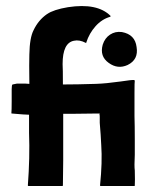

<svg xmlns="http://www.w3.org/2000/svg" viewBox="-20 -619 495 641"><path d="M430 -155V-102Q428 -64 430 -50Q431 -16 430 0Q430 2 429 2H373H316Q314 2 314 0Q322 -78 318 -135Q318 -136 316 -170L313 -209V-229Q313 -235 312 -238Q312 -239 313 -239V-240H300Q264 -240 218 -239H191V-213V-83Q191 -71 190.5 -41Q190 -11 190 0Q190 2 188 2H131H75Q73 2 73 0Q80 -93 77 -176V-236Q64 -236 20 -240Q18 -240 18 -241Q19 -250 19 -281V-321Q19 -336 22 -337Q25 -338 37 -340H63Q68 -340 78 -339V-343Q77 -410 78 -437Q79 -493 92 -518Q108 -552 137 -572Q159 -587 207 -595Q305 -610 349 -566V-565V-564L348 -563Q320 -555 299 -531.5Q278 -508 268 -477Q268 -474 266 -476Q245 -487 227 -483Q189 -476 189 -405Q190 -392 190 -337Q236 -337 300 -339Q333 -340 383 -347Q404 -350 412 -351Q420 -352 428 -352V-351Q430 -351 430 -350Q429 -347 429 -307V-232Q430 -199 430 -155ZM323 -470Q330 -492 347.5 -503.5Q365 -515 387 -512Q431 -504 436 -462Q443 -420 406 -402Q373 -387 343 -409Q312 -431 323 -470Z"/></svg>

Font: Tovari Sans
Style: Bold
Weight: 700
Designer: Verneri Kontto, Denis Ignatov
Foundry: Verneri Kontto
Version: Version 1.10 May 7, 2019